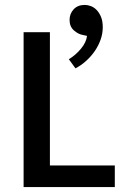

<svg xmlns="http://www.w3.org/2000/svg" viewBox="-20 -761 500 781"><path d="M76 -630H183V-88H447V0H76ZM316 -619Q298 -622 280.5 -637.5Q263 -653 263 -680Q263 -705 279.5 -723Q296 -741 325 -741Q337 -741 350 -736Q363 -731 373.5 -720Q384 -709 391 -692Q398 -675 398 -650Q398 -625 389.5 -600.5Q381 -576 366 -554Q351 -532 330.5 -513.5Q310 -495 287 -483L260 -520Q288 -537 309.5 -563Q331 -589 334 -615Z"/></svg>

Font: Mukta Vaani Medium
Style: Regular
Weight: 500
Designer: Noopur Datye, Girish Dalvi, Yashodeep Gholap, Pallavi Karambelkar
Foundry: Ek Type
Version: Version 2.538;PS 1.000;hotconv 16.6.51;makeotf.lib2.5.65220;